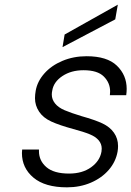

<svg xmlns="http://www.w3.org/2000/svg" viewBox="-20 -795 563 823"><path d="M474 -712 248 -593 257 -647 485 -775ZM267 8Q173 8 123.5 -33.5Q74 -75 74 -139Q74 -146 75 -154H147Q147 -150 147 -147Q147 -106 179 -78.5Q211 -51 276 -51Q333 -51 370.5 -78Q408 -105 415 -145Q416 -152 416 -158Q416 -178 403 -193.5Q390 -209 364.5 -219.5Q339 -230 294 -242Q235 -258 200 -274Q165 -290 147.5 -316.5Q130 -343 130 -374Q130 -389 133 -406Q140 -446 170 -480Q200 -514 247.5 -534Q295 -554 351 -554Q439 -554 481 -513.5Q523 -473 523 -414Q523 -401 521 -387H451Q452 -395 452 -403Q452 -440 425 -467Q398 -494 338 -494Q285 -494 247.5 -469Q210 -444 204 -407Q202 -398 202 -390Q202 -369 216 -351.5Q230 -334 257 -322.5Q284 -311 330 -297Q387 -281 419 -266Q451 -251 468.5 -226Q486 -201 486 -169Q486 -157 484 -145Q476 -101 446 -66.5Q416 -32 369.5 -12Q323 8 267 8Z"/></svg>

Font: Fz Poppins Light
Style: Italic
Weight: 300
Italic angle: -10°
Designer: Ninad Kale (Devanagari), Jonny Pinhorn (Latin)
Foundry: Indian Type Foundry
Version: Vit hóa bi Vntype.Com & FontZin.Com